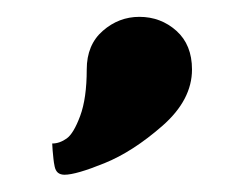

<svg xmlns="http://www.w3.org/2000/svg" viewBox="-20 -770 290 228"><path d="M83 -687.5Q83 -716.8 102.1 -733.4Q121.1 -750 145.5 -750Q170.9 -750 189.5 -733.4Q208 -716.8 208 -687.5Q208 -651.4 172.9 -620.6Q137.7 -589.8 104 -576.2Q70.3 -562.5 56.6 -562.5Q51.8 -562.5 48.8 -564.9Q45.9 -567.4 44.9 -572.3Q43.9 -577.1 43.5 -581.1Q43 -585 42.5 -591.3Q42 -597.7 42 -599.6Q50.8 -599.6 59.1 -605.5Q67.4 -611.3 75.2 -632.3Q83 -653.3 83 -687.5Z"/></svg>

Font: okolaks
Style: Bold
Weight: 600
Width: 8
Version: Version 000.6.0